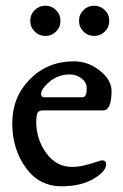

<svg xmlns="http://www.w3.org/2000/svg" viewBox="-20 -645 431 673"><path d="M101.5 -609.5Q117 -625 139 -625Q161 -625 176.5 -609.5Q192 -594 192 -572Q192 -550 176.5 -534.5Q161 -519 139 -519Q117 -519 101.5 -534.5Q86 -550 86 -572Q86 -594 101.5 -609.5ZM272.5 -609.5Q288 -625 310 -625Q332 -625 347.5 -609.5Q363 -594 363 -572Q363 -550 347.5 -534.5Q332 -519 310 -519Q288 -519 272.5 -534.5Q257 -550 257 -572Q257 -594 272.5 -609.5ZM124 -315Q124 -304 137 -304H269Q284 -304 284 -335Q284 -356 266 -370Q248 -384 225 -384Q184 -384 154 -359Q124 -334 124 -315ZM371 -326Q371 -258 341 -258H130Q115 -258 111 -248Q107 -237 107 -218Q107 -157 142 -108.5Q177 -60 233 -60Q255 -60 278.5 -66Q302 -72 318 -77.5Q334 -83 337 -83Q352 -83 352 -69Q352 -44 307.5 -18Q263 8 196 8Q117 8 70 -57.5Q23 -123 23 -213Q23 -305 85 -367.5Q147 -430 239 -430Q289 -430 330 -397.5Q371 -365 371 -326Z"/></svg>

Font: EB Garamond 08
Style: Regular
Weight: 400
Version: Version 0.016 ; ttfautohint (v1.5)